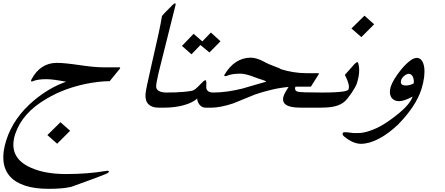

<svg xmlns="http://www.w3.org/2000/svg" viewBox="-177 -725 2716 1172"><path d="M251 73.2 171.9 152.3 112.3 99.6 191.9 21ZM470.7 336.4Q423.3 355.5 370.1 374.8Q316.9 394 257.8 415.5Q230.5 421.9 196.3 424.8Q162.1 427.7 120.6 427.7Q35.6 427.7 -23.9 408.2Q-83.5 388.7 -116.7 351.1Q-149.9 313.5 -155.8 258.1Q-161.6 202.6 -138.7 130.9Q-116.7 62 -74.7 1.5Q-32.7 -59.1 31.2 -112.8Q77.6 -151.4 126.2 -179.7Q174.8 -208 226.6 -226.1Q185.5 -233.9 156.2 -237.8Q127 -241.7 106 -241.7Q79.6 -241.7 59.8 -238.8Q40 -235.8 26.4 -230.5Q20.5 -227.5 17.1 -227.5Q10.7 -227.5 13.2 -236.3Q14.2 -237.8 14.9 -239.5Q15.6 -241.2 17.1 -243.7Q42 -290.5 80.8 -315.9Q119.6 -341.3 170.4 -341.3Q194.8 -341.3 230.2 -337.6Q265.6 -334 312 -327.1Q358.9 -320.3 394 -317.1Q429.2 -314 455.1 -314H550.8Q558.1 -314 556.2 -308.6Q556.2 -308.1 555.7 -307.6Q555.2 -307.1 555.2 -306.6L492.7 -229.5Q459 -229.5 423.8 -225.3Q388.7 -221.2 351.1 -213.9Q284.2 -200.2 224.1 -178Q164.1 -155.8 109.4 -123.5Q32.2 -79.1 -15.6 -24.7Q-63.5 29.8 -84.5 94.2Q-126 225.6 -9.3 288.6Q36.6 313 94.7 325.2Q152.8 337.4 228 337.4Q360.4 337.4 472.7 317.9Q474.6 317.4 476.3 317.4Q478 317.4 479.5 317.4Q489.3 317.4 487.3 324.2Q485.8 329.6 470.7 336.4Z M823.7 -67.9H790Q750 -67.9 729 -88.9Q708 -109.9 711.4 -153.3Q712.4 -165.5 721.9 -211.7Q731.4 -257.8 750 -338.4Q774.4 -441.9 790 -514.9Q805.7 -587.9 811.5 -626Q813.5 -630.4 829.3 -647.2Q845.2 -664.1 878.4 -696.8Q887.7 -704.6 892.1 -704.6Q897.5 -704.6 893.6 -690.4Q867.7 -587.9 841.8 -483.6Q815.9 -379.4 790 -276.4Q782.7 -245.1 779.1 -223.9Q775.4 -202.6 776.4 -193.4Q777.8 -177.2 794.7 -168.7Q811.5 -160.2 838.4 -160.2H853Z M1168.9 -473.1 1101.6 -404.8 1046.4 -450.2Q1033.7 -437 1019.3 -421.9Q1004.9 -406.7 991.7 -393.6L933.6 -444.8L1004.9 -518.6L1058.1 -472.2Q1070.8 -485.4 1084.2 -499.5Q1097.7 -513.7 1110.4 -526.4ZM1110.8 -67.9H1076.7Q1063.5 -67.9 1054 -74.2Q1044.4 -80.6 1038.3 -89.4Q1032.2 -98.1 1029.3 -107.7Q1026.4 -117.2 1026.4 -124Q1014.2 -111.3 992.9 -100.8Q971.7 -90.3 945.3 -83Q918.9 -75.7 888.9 -71.8Q858.9 -67.9 829.1 -67.9H795.4L824.2 -160.2H838.9Q865.7 -160.2 892.8 -161.1Q919.9 -162.1 942.9 -164.1Q965.8 -166 982.7 -168.7Q999.5 -171.4 1005.9 -174.8Q1017.6 -182.1 1028.3 -192.6Q1039.1 -203.1 1048.1 -212.6Q1057.1 -222.2 1064.5 -228.8Q1071.8 -235.4 1077.6 -235.4Q1084.5 -235.4 1082 -196.3Q1081.1 -179.2 1091.8 -169.7Q1102.5 -160.2 1125.5 -160.2H1140.1Z M1775.4 -67.9H1656.7Q1531.7 -67.9 1554.2 -138.7Q1558.1 -149.9 1565.7 -163.8Q1573.2 -177.7 1584.5 -194.3Q1531.7 -189.5 1479.5 -177Q1427.2 -164.6 1377.9 -147.5Q1362.3 -141.1 1330.1 -127.9Q1297.9 -114.7 1249 -94.7Q1208.5 -81.1 1174.6 -74.5Q1140.6 -67.9 1116.2 -67.9H1082.5L1111.3 -160.2H1126Q1166.5 -160.2 1212.6 -166.7Q1258.8 -173.3 1303.2 -184.6Q1341.3 -195.8 1368.4 -203.6Q1395.5 -211.4 1413.1 -216.6Q1430.7 -221.7 1439 -223.9Q1447.3 -226.1 1447.8 -226.1L1447.3 -225.6Q1448.2 -230.5 1425.3 -237.3Q1402.3 -244.1 1358.9 -260.7Q1338.4 -267.6 1321.3 -271.5Q1304.2 -275.4 1288.6 -275.4Q1239.7 -275.4 1209 -262.7H1209.5Q1205.1 -260.3 1198.7 -260.3Q1189.9 -260.3 1192.4 -267.6Q1224.6 -321.8 1265.4 -347.4Q1306.2 -373 1353.5 -373Q1372.1 -373 1392.8 -366.5Q1413.6 -359.9 1434.1 -348.6Q1451.7 -338.9 1468.3 -332Q1484.9 -325.2 1498.3 -320.1Q1511.7 -314.9 1522 -311Q1532.2 -307.1 1537.6 -302.7Q1572.3 -291.5 1612.8 -284.9Q1653.3 -278.3 1692.9 -278.3H1765.1Q1770.5 -278.3 1770 -274.4Q1769 -272.9 1769 -272.5Q1769 -272 1768.1 -271L1768.6 -272Q1756.8 -252.9 1744.6 -233.9Q1732.4 -214.8 1720.7 -195.8H1626Q1622.1 -184.6 1625.7 -176.5Q1629.4 -168.5 1639.2 -165.5Q1648.9 -162.6 1687.3 -161.4Q1725.6 -160.2 1790 -160.2H1804.7Z M2106.9 -576.7 2028.8 -498.5 1968.3 -551.3 2047.9 -629.4ZM2001.5 -216.3Q1998 -205.6 1988.8 -189.2Q1979.5 -172.9 1968 -156Q1956.5 -139.2 1944.8 -124.8Q1933.1 -110.4 1924.8 -103.5Q1913.1 -94.2 1899.7 -87.6Q1886.2 -81.1 1869.4 -76.7Q1852.5 -72.3 1830.8 -70.1Q1809.1 -67.9 1780.8 -67.9H1747.1L1775.9 -160.2H1790.5Q1837.4 -160.2 1867.9 -161.9Q1898.4 -163.6 1916.5 -166.3Q1934.6 -168.9 1941.9 -172.6Q1949.2 -176.3 1950.7 -180.2Q1952.6 -186 1952.9 -193.8Q1953.1 -201.7 1950.7 -211.9Q1948.2 -222.2 1942.9 -236.1Q1937.5 -250 1928.2 -268.1L1988.8 -335.9L1988.3 -335Q1993.7 -340.8 1997.3 -343.3Q2001 -345.7 2003.4 -345.7Q2007.8 -345.7 2009.8 -338.4V-338.9Q2024.4 -288.6 2001.5 -216.3Z M2348.1 -215.8Q2350.1 -226.1 2348.6 -236.6Q2347.2 -247.1 2343.3 -255.6Q2339.4 -264.2 2333 -269.3Q2326.7 -274.4 2318.4 -274.4Q2312 -274.4 2304.7 -271Q2297.4 -267.6 2290.8 -262.2Q2284.2 -256.8 2279.1 -250.2Q2273.9 -243.7 2272 -236.8Q2261.7 -203.1 2300.8 -203.1Q2324.7 -203.1 2348.1 -215.8ZM2396 -182.6Q2378.9 -127.9 2341.6 -72.3Q2304.2 -16.6 2252.4 35.6Q2223.6 63 2194.3 84.7Q2165 106.4 2136.2 121.6Q2107.4 136.7 2079.6 144.8Q2051.8 152.8 2026.4 152.8Q1977.1 152.8 1922.9 107.4Q1918 103.5 1915.5 98.4Q1913.1 93.3 1914.6 89.4Q1916.5 82 1927.2 82Q1944.3 82 1960.2 84.7Q1976.1 87.4 1992.7 87.4Q2006.3 87.4 2019.5 86.7Q2032.7 85.9 2046.4 83Q2080.1 76.2 2121.8 56.9Q2163.6 37.6 2214.8 0Q2266.6 -38.1 2298.6 -71Q2330.6 -104 2341.8 -135.3Q2314.5 -121.1 2294.4 -114.3Q2274.4 -107.4 2259.8 -107.4Q2242.2 -107.4 2229.7 -114.3Q2217.3 -121.1 2210.4 -132.8Q2203.6 -144.5 2202.9 -160.6Q2202.1 -176.8 2208 -195.3Q2214.8 -216.8 2231.2 -243.7Q2247.6 -270.5 2271.5 -300.3Q2331.5 -371.6 2366.7 -371.6Q2385.7 -371.6 2397.2 -356Q2408.7 -340.3 2412.4 -314.2Q2416 -288.1 2411.9 -253.9Q2407.7 -219.7 2396 -182.6Z"/></svg>

Font: XB Zar
Style: Italic
Weight: 400
Italic angle: -12°
Designer: Behnam
Foundry: Irmug
Version: Version 8.005 2009